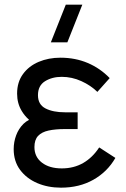

<svg xmlns="http://www.w3.org/2000/svg" viewBox="-20 -808 551 842"><path d="M275.5 -622.5H203L268.5 -787.5H341ZM247.5 15Q190 15 143 -5.2Q96 -25.5 68 -63.2Q40 -101 40 -154Q40 -185.5 50.8 -214.5Q61.5 -243.5 83 -265Q94 -275.5 107.5 -282.5Q88 -300 75.5 -321Q55 -354.5 55 -397.5Q55 -448 80.8 -483.2Q106.5 -518.5 149.8 -536.8Q193 -555 245 -555Q310 -555 364.8 -531.8Q419.5 -508.5 461 -465.5L407 -405Q378 -433.5 336.8 -452.2Q295.5 -471 250.5 -471Q208.5 -471 177.5 -451.8Q146.5 -432.5 146.5 -390.5Q146.5 -349.5 179.5 -332.5Q212.5 -315.5 265 -315.5H320.5V-242H264.5Q223 -242 193 -235.5Q163 -229 147 -212Q131 -195 131 -163Q131 -120 163.8 -94.8Q196.5 -69.5 251 -69.5Q303.5 -69.5 344.8 -93.2Q386 -117 415 -161.5L486 -115.5Q451 -54.5 389.5 -19.8Q328 15 247.5 15Z"/></svg>

Font: Cns Manrope Med
Style: Regular
Weight: 500
Designer: Mikhail Sharanda
Foundry: Mikhail Sharanda
Version: Version 4.504